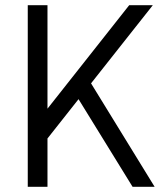

<svg xmlns="http://www.w3.org/2000/svg" viewBox="-20 -720 629 740"><path d="M106 -229 478 -700H569L124 -137ZM87 -700H163V0H87ZM261 -373 316 -423 576 0H491Z"/></svg>

Font: Pathway Extreme 8pt Thin Light
Style: Regular
Weight: 300
Version: Version 1.001;gftools[0.9.26]